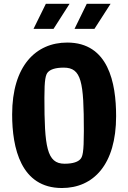

<svg xmlns="http://www.w3.org/2000/svg" viewBox="-20 -958 660 988"><path d="M298.5 9.5C460.5 9.5 577.5 -110.5 577.5 -360.5C577.5 -532.5 537.5 -739 326 -739C164.5 -739 42.5 -619 42.5 -369C42.5 -197 87 9.5 298.5 9.5ZM152.5 -809.5H255.5L338 -938.5H216ZM208.5 -456C208.5 -548 214.5 -575 227.5 -587.5C239 -599.5 262.5 -610 308 -610C399.5 -610 411.5 -536.5 411.5 -284C411.5 -172 405 -150.5 392.5 -138C381 -126 357.5 -115.5 312 -115.5C220.5 -115.5 208.5 -203.5 208.5 -456ZM363.5 -809.5H466L549 -938.5H426.5Z"/></svg>

Font: Monaspace Argon ExtraBold
Style: Bold
Weight: 800
Designer: Riley Cran & the Lettermatic Team
Foundry: Lettermatic
Version: Version 1.000 (Monaspace Argon)